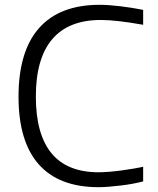

<svg xmlns="http://www.w3.org/2000/svg" viewBox="-20 -770 657 798"><path d="M390 8Q225 8 141 -87Q57 -182 57 -368Q57 -557 142.5 -653.5Q228 -750 394 -750Q431 -750 480.5 -744Q530 -738 575 -729V-667Q463 -687 399 -687Q265 -687 197 -607Q129 -527 129 -369Q129 -212 194 -133Q259 -54 390 -54Q408 -54 433 -56Q458 -58 484 -61.5Q510 -65 534 -69Q558 -73 575 -77V-16Q556 -11 532 -6.5Q508 -2 482.5 1Q457 4 433 6Q409 8 390 8Z"/></svg>

Font: Encode Sans Wide
Style: Light
Weight: 300
Designer: Pablo Impallari, Andres Torresi
Foundry: Pablo Impallari, Andres Torresi
Version: Version 1.000; ttfautohint (v1.00) -l 8 -r 50 -G 200 -x 14 -